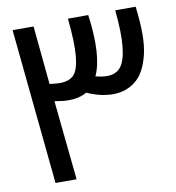

<svg xmlns="http://www.w3.org/2000/svg" viewBox="-81 -788 793 863"><g transform="rotate(-10 316.0 -356.0)"><path d="M103 2.9 32.2 -707H127.9L153.8 -439.9Q188 -436 199.2 -436Q245.1 -436 265.9 -459.7Q286.6 -483.4 292 -545.2Q297.4 -606.9 286.1 -714.8H378.9Q404.3 -526.4 362.8 -438Q393.1 -430.2 415 -430.2Q456.1 -430.2 477.5 -456.8Q499 -483.4 505.9 -546.6Q512.7 -609.9 502 -714.8H595.2Q604 -644 604 -589.4Q604 -534.7 593.8 -493.7Q583.5 -452.6 567.6 -424.3Q551.8 -396 528.8 -378.4Q505.9 -360.8 480.7 -353Q455.6 -345.2 426.8 -345.2Q371.1 -345.2 309.1 -373Q275.4 -353 226.1 -353Q200.7 -353 162.1 -359.9L199.2 2.9Z"/></g></svg>

Font: LT Superior Med
Style: Regular
Weight: 500
Designer: Daniel Lyons
Foundry: LyonsType
Version: Version 1.000